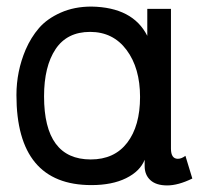

<svg xmlns="http://www.w3.org/2000/svg" viewBox="-20 -551 618 584"><path d="M114 -258Q114 -66 256 -66Q328 -66 367 -117Q406 -168 406 -256Q406 -344 365 -399Q324 -454 254 -454Q184 -454 149 -401.5Q114 -349 114 -258ZM30 -262Q30 -334 58 -400Q74 -437 98.5 -465.5Q123 -494 164.5 -512.5Q206 -531 258 -531Q384 -529 428 -442V-524H500V-99Q500 -68 521 -68Q532 -68 544 -77L565 -8Q522 13 488.5 13Q455 13 437.5 -3Q420 -19 420 -46V-65Q406 -30 363.5 -9Q321 12 258 12Q30 12 30 -262Z"/></svg>

Font: Autonym
Style: Regular
Weight: 500
Version: Version 1.0.20131126